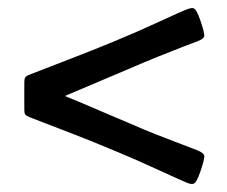

<svg xmlns="http://www.w3.org/2000/svg" viewBox="-20 -509 561 474"><path d="M259.8 -138.2 250 -142.1Q206.1 -160.6 165.5 -176.3Q125 -191.9 94.7 -203.6Q64.5 -215.3 54.2 -219.2Q44.9 -222.7 42.5 -226.1Q40 -229.5 40 -237.3V-306.6Q40 -314.5 42.5 -318.1Q44.9 -321.8 54.2 -325.2Q210.4 -385.3 249.5 -401.9L259.3 -405.8Q317.4 -429.7 373.3 -455.6Q429.2 -481.4 440.9 -485.8Q453.6 -490.2 457 -488.8Q464.8 -487.3 474.6 -458.7Q484.4 -430.2 484.4 -420.9Q484.4 -413.6 467.8 -407.2Q460 -404.3 430.7 -393.1Q401.4 -381.8 368.2 -368.4Q335 -355 296.9 -338.4L287.6 -334.5Q144 -273.4 140.1 -272Q154.8 -266.1 174.6 -257.8Q194.3 -249.5 227.8 -235.1Q261.2 -220.7 288.1 -209.5L297.4 -205.6Q335 -189 368.7 -175.8Q402.3 -162.6 430.4 -152.1Q458.5 -141.6 467.8 -137.7Q484.4 -130.9 484.4 -123Q484.4 -113.8 474.6 -85.2Q464.8 -56.6 457 -55.2Q451.2 -53.7 440.9 -58.1Q428.7 -63 373 -88.6Q317.4 -114.3 259.8 -138.2Z"/></svg>

Font: Cooper* SemiBold
Style: Regular
Weight: 600
Designer: Owen Earl
Foundry: indestructible type*
Version: Version 0.001